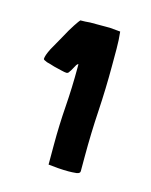

<svg xmlns="http://www.w3.org/2000/svg" viewBox="-61 -685 309 394"><g transform="rotate(15 93.5 -488.5)"><path d="M147.5 -470.7Q150.4 -518.6 150.4 -567.4Q150.4 -585.9 150.4 -603.5Q150.4 -622.1 148.4 -639.6Q136.7 -640.6 126 -641.6Q114.3 -641.6 102.5 -641.6Q92.8 -641.6 84 -641.6Q74.2 -640.6 63.5 -640.6Q61.5 -638.7 53.7 -627Q45.9 -615.2 37.1 -598.6Q28.3 -583 19.5 -567.4Q11.7 -551.8 11.7 -544.9Q11.7 -543 19.5 -540Q27.3 -538.1 36.1 -535.2Q44.9 -533.2 52.7 -531.2Q60.5 -529.3 63.5 -529.3Q67.4 -529.3 69.3 -533.2Q72.3 -537.1 74.2 -541Q77.1 -545.9 79.1 -549.8Q81.1 -552.7 83 -552.7Q83 -550.8 83 -544.9Q83 -502.9 80.1 -462.9Q77.1 -421.9 77.1 -379.9Q77.1 -366.2 77.1 -338.9Q77.1 -338.9 77.1 -337.9Q85.9 -336.9 97.7 -335.9Q109.4 -335 120.1 -335Q127.9 -335 136.7 -335.9Q144.5 -336.9 144.5 -341.8Q144.5 -351.6 144.5 -372.1Q144.5 -422.9 147.5 -470.7Z"/></g></svg>

Font: Londrina Solid
Style: NNS
Weight: 400
Designer: Marcelo Magalhaes
Version: Version 1.002